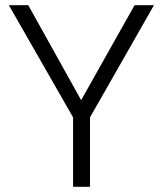

<svg xmlns="http://www.w3.org/2000/svg" viewBox="-20 -717 625 737"><path d="M325.5 0H260.5V-266.5L14 -697H88.5L291.5 -332.5L496.5 -697H571L325.5 -266.5Z"/></svg>

Font: Acari Sans Neue
Style: Regular
Weight: 400
Designer: Alfredo Marco Pradil (font), Cristiano Sobral (main changes)
Foundry: Hanken Design Co. (font), Cristiano Sobral (main changes)
Version: Version 2.459;March 19, 2022;FontCreator 14.0.0.2808 64-bit;